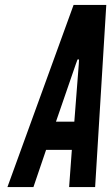

<svg xmlns="http://www.w3.org/2000/svg" viewBox="-20 -755 449 775"><path d="M10 0H115L166 -150H270L259 0H364L409 -735H277ZM206 -264 286 -496 293 -515H299L298 -496L280 -264Z"/></svg>

Font: League Gothic
Style: Italic
Weight: 400
Designer: The League of Moveable Type
Version: Version 1.600; ttfautohint (v1.8.3)